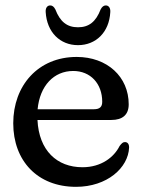

<svg xmlns="http://www.w3.org/2000/svg" viewBox="-20 -694 536 725"><path d="M274.5 -523.5C342 -523.5 392.5 -572 396.5 -648.5C397.5 -664 390.5 -673.5 379.5 -673.5C372 -673.5 365.5 -669 360 -658.5C342 -611.5 315.5 -591 274.5 -591C233.5 -591 207 -611.5 189 -658.5C183.5 -669 177.5 -673.5 169.5 -673.5C158.5 -673.5 151.5 -664 152.5 -648.5C157 -572 207 -523.5 274.5 -523.5ZM452.5 -157.5C444.5 -158 439.5 -153 431.5 -142.5C410.5 -100.5 362.5 -62.5 291.5 -62.5C195 -62.5 127 -125.5 121.5 -241H400.5C442.5 -241 466 -260.5 466 -300C466 -404 385 -479 269.5 -479C124 -479 30 -371 30 -228.5C30 -87.5 121 11.5 267 11.5C384.5 11.5 464.5 -60.5 467.5 -137C467.5 -150 462 -157 452.5 -157.5ZM256.5 -426C321.5 -426 366 -378.5 366 -309.5C366 -290 356 -281.5 334.5 -281.5H122C130.5 -370.5 183.5 -426 256.5 -426Z"/></svg>

Font: dr Title
Style: Regular
Weight: 400
Version: Version 1.000;hotconv 1.0.109;makeotfexe 2.5.65596